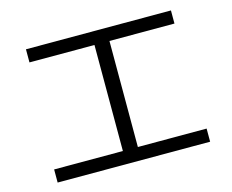

<svg xmlns="http://www.w3.org/2000/svg" viewBox="-99 -855 1198 990"><g transform="rotate(-15 500.0 -360.0)"><path d="M93 -7V-77H460V-643H113V-713H887V-643H540V-77H907V-7Z"/></g></svg>

Font: M PLUS 1
Style: Regular
Weight: 400
Designer: Coji Morishita
Foundry: UNDERFOREST DESIGN
Version: Version 1.001